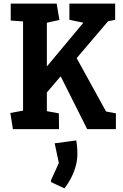

<svg xmlns="http://www.w3.org/2000/svg" viewBox="-20 -711 675 1057"><path d="M51 0 37 -89 107 -102V-593L39 -598V-691H292L307 -601L238 -586V-345L439 -586L362 -602V-691H614V-602L575 -594L402 -391L564 -97L618 -87V0H460L314 -291L238 -202V-99L304 -87L305 0ZM262 292 260 283 304 186 281 78 400 62Q401 68 403.5 89Q406 110 406 136Q406 174 395 210Q384 246 367.5 276Q351 306 335 326Z"/></svg>

Font: Kreon Light
Style: Regular
Weight: 300
Designer: Julia Petretta
Foundry: Julia Petretta and Eli Heuer
Version: Version 2.002